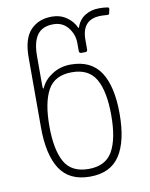

<svg xmlns="http://www.w3.org/2000/svg" viewBox="-82 -768 654 837"><g transform="rotate(-10 245.5 -350.0)"><path d="M75 -240V-550Q75 -633 110.5 -670.5Q146 -708 205 -708Q242 -708 270 -688.5Q298 -669 310 -641Q311 -640 312 -639.5Q313 -639 314 -641Q324 -673 351 -690.5Q378 -708 414 -708Q437 -708 453 -705Q459 -703 458 -697L454 -678Q453 -673 446 -673L428 -674Q332 -680 332 -583V-540Q332 -530 322 -530H305Q295 -530 295 -540V-575Q295 -613 271 -643.5Q247 -674 206 -674Q157 -674 134.5 -643Q112 -612 112 -549V-420Q112 -397 118 -410Q133 -443 169 -465.5Q205 -488 250 -488Q340 -488 381.5 -424.5Q423 -361 423 -240Q423 -119 381.5 -55.5Q340 8 249 8Q158 8 116.5 -55.5Q75 -119 75 -240ZM249 -26Q324 -26 355 -80.5Q386 -135 386 -240Q386 -345 355 -399.5Q324 -454 249 -454Q173 -454 142.5 -399Q112 -344 112 -240Q112 -135 142.5 -80.5Q173 -26 249 -26Z"/></g></svg>

Font: Barlow GEO Extra Light
Style: Regular
Weight: 200
Designer: Jeremy Tribby
Foundry: Tribby Type
Version: Version 1.408